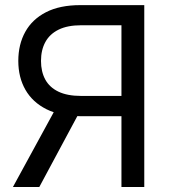

<svg xmlns="http://www.w3.org/2000/svg" viewBox="-20 -748 680 768"><path d="M557.1 0H465.8V-647H305.2Q250 -647 214.4 -629.4Q178.7 -611.8 161.4 -579.8Q144 -547.9 144 -504.4Q144 -461.4 161.1 -429.9Q178.2 -398.4 213.9 -381.3Q249.5 -364.3 304.2 -364.3H506.3V-283.2H303.2Q221.7 -283.2 166 -311Q110.4 -338.9 81.8 -388.7Q53.2 -438.5 53.2 -504.4Q53.2 -570.3 81.1 -620.6Q108.9 -670.9 164.1 -699.2Q219.2 -727.5 301.3 -727.5H557.1ZM137.2 0H31.7L210.4 -327.6H313Z"/></svg>

Font: Inter 20pt
Style: Regular
Weight: 400
Version: Version 4.001;git-66647c0bb